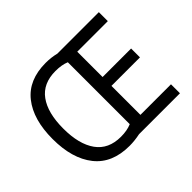

<svg xmlns="http://www.w3.org/2000/svg" viewBox="-160 -955 1195 1195"><g transform="rotate(-45 437.5 -357.5)"><path d="M454 -714H819V-635H550V-412H801V-334H550V-79H819V0H459Q411 10 366 10Q213 10 135 -88.5Q57 -187 57 -359Q57 -530 134 -627.5Q211 -725 362 -725Q410 -725 454 -714ZM150 -358Q150 -220 204.5 -144Q259 -68 368 -68Q423 -68 462 -85V-630Q424 -646 369 -646Q259 -646 204.5 -571Q150 -496 150 -358Z"/></g></svg>

Font: Noto Sans Display
Style: Regular
Weight: 400
Designer: Monotype Design team
Foundry: Monotype Imaging Inc.
Version: Version 1.000